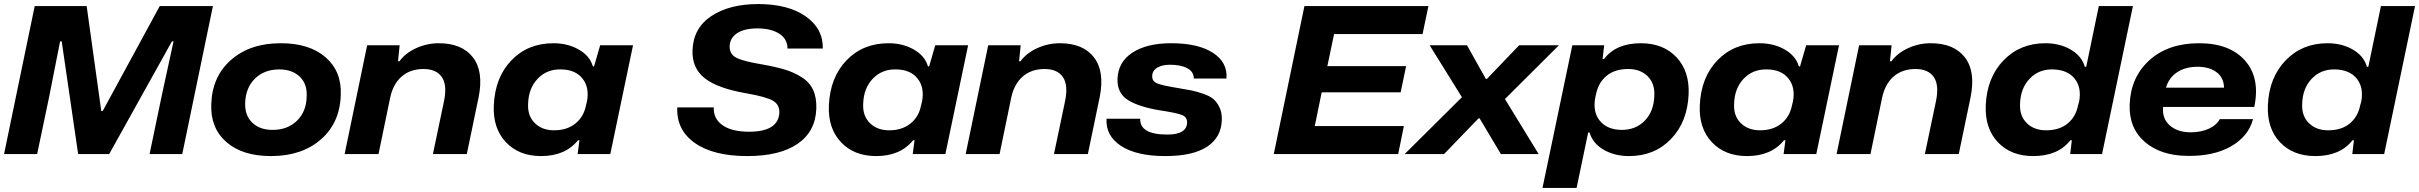

<svg xmlns="http://www.w3.org/2000/svg" viewBox="-27 -759 11919 946"><path d="M-7 0 144 -729H400L472 -212H479L760 -729H1022L871 0H710L770 -288L828 -555H820L511 0H358L277 -555H269L216 -286L156 0Z M1308 10Q1167 10 1088 -59.5Q1009 -129 1014 -246Q1018 -382 1111.5 -464Q1205 -546 1356 -546Q1498 -546 1577.5 -476.5Q1657 -407 1652 -291Q1648 -154 1554 -72Q1460 10 1308 10ZM1316 -119Q1390 -119 1436.5 -164.5Q1483 -210 1484 -285Q1487 -346 1449.5 -381.5Q1412 -417 1349 -417Q1275 -417 1229 -371.5Q1183 -326 1181 -251Q1179 -190 1216 -154.5Q1253 -119 1316 -119Z M1671 0 1782 -536H1942L1934 -457H1941Q1971 -498 2024 -522Q2077 -546 2135 -546Q2249 -546 2303 -476.5Q2357 -407 2331 -279L2273 0H2106L2161 -262Q2177 -341 2149.5 -380Q2122 -419 2060 -419Q1994 -419 1951.5 -381.5Q1909 -344 1895 -276L1838 0Z M2639 10Q2530 10 2465.5 -58.5Q2401 -127 2406 -240Q2412 -378 2493 -462Q2574 -546 2700 -546Q2770 -546 2824.5 -515Q2879 -484 2894 -432H2900L2930 -536H3092L2980 0H2819L2828 -68H2821Q2758 10 2639 10ZM2703 -117Q2766 -117 2807.5 -150Q2849 -183 2860 -239L2865 -259Q2878 -328 2843 -372Q2808 -416 2738 -417Q2668 -419 2622.5 -371.5Q2577 -324 2575 -247Q2572 -188 2608 -152.5Q2644 -117 2703 -117Z M3655 10Q3488 10 3396.5 -54.5Q3305 -119 3310 -230H3490Q3487 -175 3532.5 -142.5Q3578 -110 3664 -110Q3808 -110 3813 -204Q3814 -244 3781 -263Q3748 -282 3652 -299Q3510 -323 3446 -373Q3382 -423 3385 -511Q3389 -621 3478 -680Q3567 -739 3709 -739Q3856 -739 3942.5 -678.5Q4029 -618 4027 -520H3853Q3853 -567 3812.5 -593Q3772 -619 3705 -619Q3641 -619 3605.5 -596Q3570 -573 3568 -532Q3567 -492 3601 -474.5Q3635 -457 3726 -442Q3794 -430 3839 -416.5Q3884 -403 3923 -378.5Q3962 -354 3979.5 -315.5Q3997 -277 3995 -223Q3991 -111 3903 -50.5Q3815 10 3655 10Z M4290 10Q4181 10 4116.5 -58.5Q4052 -127 4057 -240Q4063 -378 4144 -462Q4225 -546 4351 -546Q4421 -546 4475.5 -515Q4530 -484 4545 -432H4551L4581 -536H4743L4631 0H4470L4479 -68H4472Q4409 10 4290 10ZM4354 -117Q4417 -117 4458.5 -150Q4500 -183 4511 -239L4516 -259Q4529 -328 4494 -372Q4459 -416 4389 -417Q4319 -419 4273.5 -371.5Q4228 -324 4226 -247Q4223 -188 4259 -152.5Q4295 -117 4354 -117Z M4731 0 4842 -536H5002L4994 -457H5001Q5031 -498 5084 -522Q5137 -546 5195 -546Q5309 -546 5363 -476.5Q5417 -407 5391 -279L5333 0H5166L5221 -262Q5237 -341 5209.5 -380Q5182 -419 5120 -419Q5054 -419 5011.5 -381.5Q4969 -344 4955 -276L4898 0Z M5714 10Q5573 10 5496.5 -40Q5420 -90 5425 -174H5591Q5588 -96 5725 -96Q5819 -96 5822 -154Q5823 -182 5796.5 -192.5Q5770 -203 5684 -216Q5583 -233 5530 -266.5Q5477 -300 5479 -370Q5482 -454 5553 -500Q5624 -546 5743 -546Q5876 -546 5949 -499Q6022 -452 6016 -372H5855Q5855 -405 5823.5 -422.5Q5792 -440 5738 -440Q5698 -440 5674.5 -425.5Q5651 -411 5650 -385Q5649 -359 5673.5 -348.5Q5698 -338 5778 -325Q5820 -318 5843 -313.5Q5866 -309 5900 -297.5Q5934 -286 5951.5 -271Q5969 -256 5981.5 -230Q5994 -204 5993 -169Q5991 -83 5921 -36.5Q5851 10 5714 10Z M6249 0 6400 -729H7011L6982 -591H6546L6513 -433H6901L6874 -304H6485L6451 -138H6890L6862 0Z M6894 0 7176 -280 7017 -536H7201L7294 -370H7299L7458 -536H7654L7388 -271L7554 0H7368L7263 -176H7258L7088 0Z M7573 167 7720 -536H7877L7869 -468H7876Q7935 -546 8058 -546Q8168 -546 8233 -477Q8298 -408 8293 -294Q8287 -158 8206 -74Q8125 10 7999 10Q7928 10 7874 -21.5Q7820 -53 7805 -106H7798L7741 167ZM7960 -119Q8032 -118 8077 -164.5Q8122 -211 8124 -288Q8127 -348 8091 -383.5Q8055 -419 7995 -419Q7930 -419 7889.5 -386Q7849 -353 7837 -296L7833 -278Q7820 -208 7855 -164.5Q7890 -121 7960 -119Z M8581 10Q8472 10 8407.5 -58.5Q8343 -127 8348 -240Q8354 -378 8435 -462Q8516 -546 8642 -546Q8712 -546 8766.5 -515Q8821 -484 8836 -432H8842L8872 -536H9034L8922 0H8761L8770 -68H8763Q8700 10 8581 10ZM8645 -117Q8708 -117 8749.5 -150Q8791 -183 8802 -239L8807 -259Q8820 -328 8785 -372Q8750 -416 8680 -417Q8610 -419 8564.5 -371.5Q8519 -324 8517 -247Q8514 -188 8550 -152.5Q8586 -117 8645 -117Z M9022 0 9133 -536H9293L9285 -457H9292Q9322 -498 9375 -522Q9428 -546 9486 -546Q9600 -546 9654 -476.5Q9708 -407 9682 -279L9624 0H9457L9512 -262Q9528 -341 9500.5 -380Q9473 -419 9411 -419Q9345 -419 9302.5 -381.5Q9260 -344 9246 -276L9189 0Z M9991 10Q9881 10 9816.5 -58.5Q9752 -127 9757 -241Q9763 -377 9844.5 -461.5Q9926 -546 10051 -546Q10122 -546 10176 -514.5Q10230 -483 10245 -430H10252L10314 -729H10482L10330 0H10173L10181 -68H10174Q10113 10 9991 10ZM10054 -117Q10120 -117 10160.5 -150.5Q10201 -184 10212 -241L10217 -258Q10230 -328 10195 -371.5Q10160 -415 10089 -417Q10019 -419 9973.5 -371.5Q9928 -324 9926 -247Q9923 -188 9959 -152.5Q9995 -117 10054 -117Z M10751 9Q10619 8 10540.5 -60Q10462 -128 10466 -244Q10471 -379 10563.5 -462.5Q10656 -546 10808 -546Q10959 -546 11034.5 -460.5Q11110 -375 11080 -232H10631Q10625 -176 10662.5 -142Q10700 -108 10765 -107Q10817 -107 10855.5 -124.5Q10894 -142 10910 -172H11074Q11051 -87 10965.5 -38Q10880 11 10751 9ZM10645 -327H10931Q10930 -376 10894.5 -403Q10859 -430 10800 -430Q10741 -430 10700 -403Q10659 -376 10645 -327Z M11381 10Q11271 10 11206.5 -58.5Q11142 -127 11147 -241Q11153 -377 11234.5 -461.5Q11316 -546 11441 -546Q11512 -546 11566 -514.5Q11620 -483 11635 -430H11642L11704 -729H11872L11720 0H11563L11571 -68H11564Q11503 10 11381 10ZM11444 -117Q11510 -117 11550.5 -150.5Q11591 -184 11602 -241L11607 -258Q11620 -328 11585 -371.5Q11550 -415 11479 -417Q11409 -419 11363.5 -371.5Q11318 -324 11316 -247Q11313 -188 11349 -152.5Q11385 -117 11444 -117Z"/></svg>

Font: Mona Sans Expanded
Style: Bold Italic
Weight: 700
Width: 7
Italic angle: -11.7°
Designer: Deni Anggara
Foundry: GitHub
Version: Version 1.001;gftools[0.9.33]